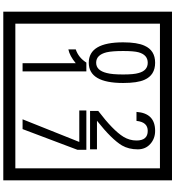

<svg xmlns="http://www.w3.org/2000/svg" viewBox="32 -1032 1090 1195"><g transform="rotate(90 577.5 -435.0)"><path d="M1103 90H53V-960H1103ZM1028 15V-885H128V15ZM497 -656Q497 -442 371 -442Q244 -442 244 -656Q244 -744 265 -789Q294 -855 371 -855Q448 -855 477 -789Q497 -745 497 -656ZM444 -656Q444 -723 435 -752Q420 -809 371 -809Q322 -809 306 -752Q298 -723 298 -656Q298 -587 306 -553Q322 -488 371 -488Q419 -488 435 -554Q444 -587 444 -656ZM910 -450H671V-501Q792 -593 832 -658Q855 -696 855 -739Q855 -809 795 -809Q740 -809 733 -739H677Q685 -855 795 -855Q843 -855 876.5 -825Q910 -795 910 -747Q910 -691 886 -649Q848 -585 732 -493H910ZM425 -30H374V-361Q328 -323 288 -315V-361Q339 -378 370 -427H425ZM913 -372 784 -30H723L864 -383H668V-427H913Z"/></g></svg>

Font: Unicode BMP Fallback SIL
Style: Regular
Weight: 400
Foundry: NRSI, SIL International
Version: Version 5.1 Based on Unicode 5.1